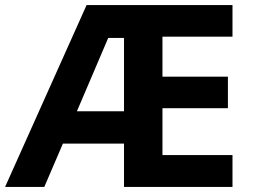

<svg xmlns="http://www.w3.org/2000/svg" viewBox="-20 -734 992 754"><path d="M893 0H467V-170H227L154 0H0L320 -714H893V-590H618V-433H875V-309H618V-125H893ZM282 -297H467V-585H405Z"/></svg>

Font: Noto Sans Tamil
Style: Bold
Weight: 700
Designer: Jelle Bosma - Monotype Design Team
Foundry: Monotype Imaging Inc.
Version: Version 2.004; ttfautohint (v1.8.4.7-5d5b)